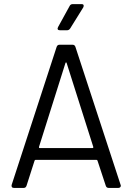

<svg xmlns="http://www.w3.org/2000/svg" viewBox="-20 -919 647 939"><path d="M559.1 0H511.2Q500.5 0 497.1 -11.2L457 -132.8Q455.6 -137.2 452.1 -137.2H153.8Q150.4 -137.2 148.9 -132.8L109.9 -11.2Q106.4 0 96.2 0H47.9Q41 0 38.1 -4.4Q35.2 -8.8 37.1 -15.1L256.8 -689Q260.3 -700.2 271 -700.2H335Q345.7 -700.2 349.1 -689L569.8 -15.1Q570.8 -14.2 570.8 -9.8Q570.8 -5.9 567.4 -2.9Q564 0 559.1 0ZM299.8 -609.9 170.9 -201.2Q169.4 -194.8 174.8 -194.8H432.1Q437.5 -194.8 436 -201.2L306.2 -609.9Q305.7 -612.3 304.2 -613.3Q302.7 -614.3 301.5 -613.3Q300.3 -612.3 299.8 -609.9ZM308.1 -771H272.9Q264.6 -771 262.5 -775.6Q260.3 -780.3 264.2 -787.1L320.8 -890.1Q325.2 -898.9 335.9 -898.9H378.9Q389.2 -898.9 389.2 -891.1Q389.2 -886.7 387.2 -882.8L323.2 -779.8Q317.4 -771 308.1 -771Z"/></svg>

Font: Barlow
Style: Regular
Weight: 400
Designer: Jeremy Tribby
Foundry: Jeremy Tribby
Version: Version 1.101